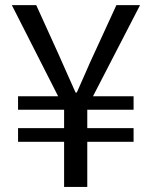

<svg xmlns="http://www.w3.org/2000/svg" viewBox="-20 -733 595 753"><path d="M231.4 0V-176.8H50.8V-230.5H231.4V-302.7H50.8V-355.5H208L26.4 -712.9H122.1L209 -521.5Q219.7 -498 241.7 -447.8Q263.7 -397.5 276.4 -370.1H281.2Q292 -393.6 314 -444.3Q335.9 -495.1 348.6 -521.5L436.5 -712.9H529.3L344.7 -355.5H503.9V-302.7H322.3V-230.5H503.9V-176.8H322.3V0Z"/></svg>

Font: Gen Shin Gothic Regular
Style: Regular
Weight: 400
Designer: [Source Han Sans]
Ryoko NISHIZUKA  (kana & ideographs); Paul D. Hunt (Latin, Greek & Cyrillic); Wenlong ZHANG  (bopomofo
Version: Version 1.002.20150607